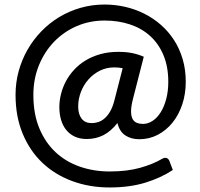

<svg xmlns="http://www.w3.org/2000/svg" viewBox="-20 -706 880 846"><path d="M520.5 -405.5Q504.5 -409 483 -409Q449 -409 420 -394.5Q391 -380 369.8 -356Q348.5 -332 336.5 -300.8Q324.5 -269.5 324.5 -236.5Q324.5 -202.5 339.8 -183Q355 -163.5 384 -163.5Q398 -163.5 412.5 -168Q427 -172.5 440.2 -183.8Q453.5 -195 464.8 -214Q476 -233 483.5 -261.5ZM566.5 -272.5Q557.5 -238 557.5 -216Q557.5 -194 564.2 -181.8Q571 -169.5 583 -164.8Q595 -160 609.5 -160Q632 -160 652.5 -173.5Q673 -187 688.2 -211.5Q703.5 -236 712.5 -270.2Q721.5 -304.5 721.5 -345.5Q721.5 -412.5 700.2 -463Q679 -513.5 641.5 -547.5Q604 -581.5 552.5 -598.5Q501 -615.5 440.5 -615.5Q374.5 -615.5 317.2 -590.5Q260 -565.5 217.8 -521.5Q175.5 -477.5 151.2 -417.5Q127 -357.5 127 -288Q127 -204.5 153 -141.5Q179 -78.5 224.2 -36Q269.5 6.5 331 28Q392.5 49.5 463 49.5Q540 49.5 597 33.5Q654 17.5 693 -5.5Q704.5 -12.5 713.5 -9.8Q722.5 -7 726.5 3.5L741.5 43Q688.5 78 619.8 99Q551 120 463 120Q374.5 120 298.5 92Q222.5 64 167 11.5Q111.5 -41 80 -116.8Q48.5 -192.5 48.5 -288Q48.5 -342 62.2 -392.2Q76 -442.5 101.2 -486.8Q126.5 -531 162 -567.8Q197.5 -604.5 241 -630.8Q284.5 -657 335 -671.5Q385.5 -686 440.5 -686Q487 -686 531.8 -675.8Q576.5 -665.5 616.2 -645.5Q656 -625.5 689.5 -596Q723 -566.5 747.2 -528.8Q771.5 -491 785 -445Q798.5 -399 798.5 -345.5Q798.5 -292 783 -245.8Q767.5 -199.5 740 -165.5Q712.5 -131.5 675 -112Q637.5 -92.5 594 -92.5Q557.5 -92.5 532 -109.5Q506.5 -126.5 497.5 -164Q468 -126.5 434.8 -110Q401.5 -93.5 362.5 -93.5Q332 -93.5 309.2 -104.2Q286.5 -115 271.5 -133.8Q256.5 -152.5 249 -178.2Q241.5 -204 241.5 -234Q241.5 -262.5 248.8 -291.5Q256 -320.5 270.2 -347.5Q284.5 -374.5 306.2 -398.2Q328 -422 356.8 -439.5Q385.5 -457 421.5 -467.2Q457.5 -477.5 500.5 -477.5Q536.5 -477.5 563 -472Q589.5 -466.5 613.5 -456Z"/></svg>

Font: Lato 2
Style: Regular
Weight: 600
Designer: Lukasz Dziedzic with Adam Twardoch and Botio Nikoltchev
Foundry: tyPoland Lukasz Dziedzic
Version: Version 2.015; 2015-08-06; http://www.latofonts.com/